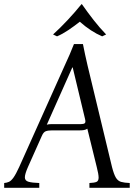

<svg xmlns="http://www.w3.org/2000/svg" viewBox="-47 -899 654 919"><path d="M489 -100Q498 -65 507.5 -49Q517 -33 532.5 -28.5Q548 -24 574 -23V0H381V-23Q405 -24 415 -28.5Q425 -33 425 -49Q425 -65 416 -100L371 -283Q364 -278 355 -276.5Q346 -275 336 -275H204Q184 -275 172.5 -271Q161 -267 153 -248L87 -100Q72 -66 72 -50Q72 -34 89.5 -29Q107 -24 141 -23V0H-27V-23Q-15 -24 -4.5 -28.5Q6 -33 17.5 -49Q29 -65 45 -100L263 -586Q275 -612 286 -637Q297 -662 307 -688H350Q355 -662 360.5 -637Q366 -612 372 -586ZM341 -305Q354 -305 359 -309.5Q364 -314 360 -330L301 -576H299L177 -302Q183 -304 190 -304.5Q197 -305 204 -305ZM442 -725Q388 -748 335 -795Q307 -773 279.5 -754.5Q252 -736 226 -725L207 -734Q278 -799 343 -879H345Q373 -839 401.5 -802.5Q430 -766 461 -734Z"/></svg>

Font: Bona Nova
Style: Italic
Weight: 400
Italic angle: -4°
Designer: Mateusz Machalski
Foundry: Capitalics
Version: Version 4.001; ttfautohint (v1.8.3)